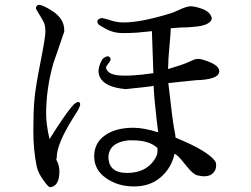

<svg xmlns="http://www.w3.org/2000/svg" viewBox="-20 -757 1040 795"><path d="M429 -108Q429 -41 506 -41Q583 -41 619 -95Q632 -115 632 -128V-144Q599 -176 528 -176Q520 -176 512 -176Q432 -167 429 -108ZM492 -444H513Q526 -444 568 -448L615 -454L609 -628L549 -622Q523 -620 487 -620Q451 -620 420 -636.5Q389 -653 386 -658Q383 -663 383 -668.5Q383 -674 389.5 -678Q396 -682 400 -682H405L428 -676Q461 -664 491 -664Q564 -664 687 -702Q693 -703 723.5 -717Q754 -731 769.5 -731Q785 -731 812.5 -722Q840 -713 850.5 -697Q861 -681 854 -672Q840 -650 782 -646L760 -644Q729 -644 687 -640Q687 -621 681.5 -564Q676 -507 676 -471Q736 -489 756 -498Q776 -507 783 -510Q790 -513 801.5 -513Q813 -513 829 -507Q888 -488 888 -462Q888 -432 814 -426L792 -425Q785 -424 677 -413Q694 -261 700.5 -227.5Q707 -194 707 -187Q842 -132 872 -88Q875 -81 875 -72.5Q875 -64 872 -55Q860 -27 825 -27Q814 -27 797 -31Q780 -35 753.5 -68Q727 -101 719.5 -108Q712 -115 703 -121Q690 -62 646 -23.5Q602 15 535 15Q468 15 419 -19.5Q370 -54 370 -109.5Q370 -165 414.5 -196.5Q459 -228 532 -228Q576 -228 635 -209L628 -266Q618 -355 616 -402Q612 -399 500 -388Q414 -396 394 -437Q388 -449 388 -462.5Q388 -476 395.5 -495Q403 -514 412.5 -519Q422 -524 426 -524Q430 -524 434 -520.5Q438 -517 438 -511Q438 -505 428 -493Q418 -481 419 -476Q426 -444 492 -444ZM213 -96Q226 -73 226 -48Q226 13 189 18H187Q180 18 158.5 -12.5Q137 -43 132 -68Q118 -136 118 -214.5Q118 -293 122.5 -344.5Q127 -396 147.5 -499Q168 -602 168 -626.5Q168 -651 161.5 -664.5Q155 -678 141.5 -699Q128 -720 128.5 -724.5Q129 -729 133 -733Q137 -737 140 -737Q157 -737 196 -712Q246 -680 246 -632Q246 -629 246 -626L201 -495Q171 -391 171 -284Q171 -243 185 -181L215 -228Q262 -300 285 -324Q297 -335 304.5 -334.5Q312 -334 312 -326Q312 -318 303 -301L281 -266Q215 -160 215 -106V-105Q214 -101 213 -96Z"/></svg>

Font: Sawarabi Mincho
Style: Regular
Weight: 400
Version: Version 1.00